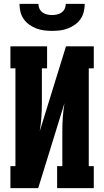

<svg xmlns="http://www.w3.org/2000/svg" viewBox="-20 -975 540 995"><path d="M34 0V-114H60V-621H34V-735H224V-621H197V-441Q197 -404 194.5 -367.5Q192 -331 186 -295L322 -735H466V-621H440V-114H466V0H276V-114H303V-294Q303 -331 305.5 -367.5Q308 -404 314 -440L178 0ZM250 -815Q229 -815 208.5 -817.5Q188 -820 168.5 -827.5Q149 -835 132 -847Q115 -859 103 -876Q91 -893 86 -913.5Q81 -934 81 -955H179Q179 -942 184.5 -930Q190 -918 200.5 -910.5Q211 -903 224 -900Q237 -897 250 -897Q263 -897 276 -900Q289 -903 299.5 -910.5Q310 -918 315.5 -930Q321 -942 321 -955H419Q419 -934 414 -913.5Q409 -893 397 -876Q385 -859 368 -847Q351 -835 331.5 -827.5Q312 -820 291.5 -817.5Q271 -815 250 -815Z"/></svg>

Font: Iosevka Slab Heavy
Style: Regular
Weight: 900
Monospace: yes
Designer: Belleve Invis
Foundry: Belleve Invis
Version: Version 11.1.0; ttfautohint (v1.8.3)